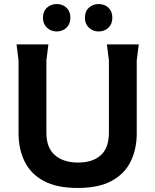

<svg xmlns="http://www.w3.org/2000/svg" viewBox="-20 -920 770 952"><path d="M365 12Q261 12 196.5 -23Q132 -58 102 -119.5Q72 -181 72 -258V-620L62 -700H220L210 -620V-262Q210 -187 252.5 -150.5Q295 -114 367 -114Q440 -114 480 -150.5Q520 -187 520 -262V-620L510 -700H668L658 -620V-258Q658 -181 628 -119.5Q598 -58 533.5 -23Q469 12 365 12ZM469 -764Q441 -764 421 -782.5Q401 -801 401 -832Q401 -864 421 -882Q441 -900 469 -900Q498 -900 517.5 -882Q537 -864 537 -832Q537 -801 517.5 -782.5Q498 -764 469 -764ZM261 -764Q233 -764 213 -782.5Q193 -801 193 -832Q193 -864 213 -882Q233 -900 261 -900Q290 -900 309.5 -882Q329 -864 329 -832Q329 -801 309.5 -782.5Q290 -764 261 -764Z"/></svg>

Font: AR One Sans
Style: Bold
Weight: 700
Designer: Niteesh Yadav
Foundry: Niteesh Yadav
Version: Version 1.001;gftools[0.9.33]